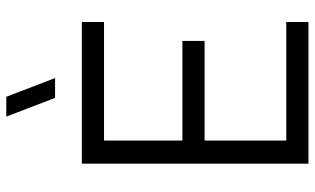

<svg xmlns="http://www.w3.org/2000/svg" viewBox="-215 -785 1000 610"><g transform="rotate(-90 285.0 -480.0)"><path d="M279 -805 219.5 -960H282.5L342 -805ZM70 0V-720H520V-649.5H143.5V-400.5H460V-330H143.5V-70.5H520V0Z"/></g></svg>

Font: Cns Manrope
Style: Regular
Weight: 400
Designer: Mikhail Sharanda
Foundry: Mikhail Sharanda
Version: Version 4.504